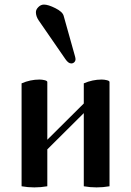

<svg xmlns="http://www.w3.org/2000/svg" viewBox="-20 -813 571 838"><path d="M136.7 -759.8Q136.7 -771.5 147.5 -782.2Q158.2 -793 171.9 -793Q190.4 -793 221.7 -777.3Q252.9 -761.7 257.8 -744.1L307.6 -566.4Q309.6 -558.6 309.6 -554.7Q309.6 -546.9 304.2 -541.5Q298.8 -536.1 291 -536.1Q278.3 -536.1 265.6 -554.7L148.4 -724.6Q136.7 -742.2 136.7 -759.8ZM74.2 0V-449.2Q112.3 -465.8 152.3 -465.8Q164.1 -465.8 175.3 -462.9Q186.5 -460 186.5 -455.1V-203.1L345.7 -361.3V-449.2Q383.8 -465.8 423.8 -465.8Q435.5 -465.8 446.8 -462.9Q458 -460 458 -455.1V0Q429.7 4.9 401.4 4.9Q373 4.9 345.7 0V-319.3L186.5 -161.1V0Q158.2 4.9 129.9 4.9Q101.6 4.9 74.2 0Z"/></svg>

Font: Monomakh Unicode TT
Style: Medium
Weight: 500
Designer: Alexey Kryukov, Aleksandr Andreev
Version: Version 1.1